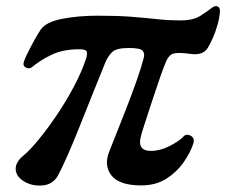

<svg xmlns="http://www.w3.org/2000/svg" viewBox="-20 -579 751 612"><path d="M430 12Q360 12 335 -20Q310 -52 329 -98Q335 -113 349.5 -149.5Q364 -186 382 -232Q400 -278 415.5 -322Q431 -366 438 -394Q442 -408 435 -417Q428 -426 390 -426Q351 -426 337.5 -413Q324 -400 315 -378Q297 -334 276 -281.5Q255 -229 234.5 -177.5Q214 -126 195.5 -84Q177 -42 165 -20Q149 9 116.5 12Q84 15 58 0Q31 -16 30 -39.5Q29 -63 57 -85Q76 -101 103.5 -134.5Q131 -168 160.5 -211.5Q190 -255 215 -302Q240 -349 254 -391Q259 -407 256.5 -414.5Q254 -422 233 -422Q181 -422 144.5 -404.5Q108 -387 82 -365Q73 -358 62 -364Q51 -370 57 -385Q61 -396 70.5 -415Q80 -434 91 -453.5Q102 -473 110 -485Q127 -509 178 -519Q229 -529 292 -529Q356 -529 400 -525.5Q444 -522 480 -518Q516 -514 556 -514Q596 -514 618.5 -528.5Q641 -543 654 -553Q665 -562 673.5 -558.5Q682 -555 681 -542Q680 -524 673.5 -500.5Q667 -477 658 -457Q649 -437 642 -426Q627 -402 589 -407Q553 -412 536 -409Q519 -406 509 -382Q502 -366 491 -334.5Q480 -303 468 -266.5Q456 -230 445.5 -198Q435 -166 430 -148Q415 -98 461 -98Q490 -98 520.5 -113.5Q551 -129 564 -143Q573 -154 587.5 -146.5Q602 -139 596 -121Q587 -93 565.5 -62Q544 -31 510.5 -9.5Q477 12 430 12Z"/></svg>

Font: Zen Antique
Style: Regular
Weight: 400
Designer: Yoshimichi Ohira
Foundry: Positype
Version: Version 1.001